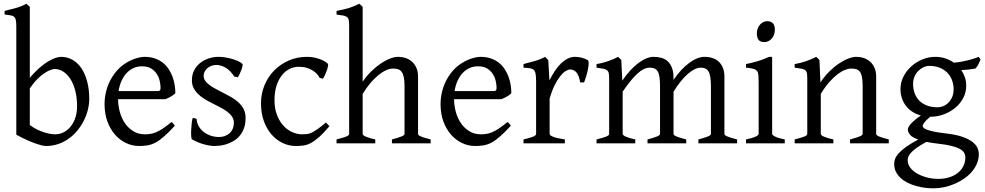

<svg xmlns="http://www.w3.org/2000/svg" viewBox="-20 -777 5341 1041"><path d="M463.9 -240.2Q463.9 -211.9 456.5 -182.1Q449.2 -152.3 435.1 -124Q420.9 -95.7 400.4 -70.3Q379.9 -44.9 353.8 -26.1Q327.6 -7.3 296.4 3.7Q265.1 14.6 229 14.6Q219.7 14.6 203.4 10.5Q187 6.3 165.8 -1.5Q144.5 -9.3 119.6 -20.8Q94.7 -32.2 68.4 -46.9V-632.8Q68.4 -655.3 65.9 -667.5Q63.5 -679.7 56.6 -685.8Q49.8 -691.9 37.4 -693.8Q24.9 -695.8 4.9 -698.2V-717.8Q37.1 -725.6 66.4 -733.6Q95.7 -741.7 123.5 -756.8L128.4 -752Q131.3 -749 134.3 -746.6Q137.7 -743.7 141.6 -740.2V-355Q166 -384.3 190.2 -405.8Q214.4 -427.2 236.6 -441.2Q258.8 -455.1 277.8 -461.9Q296.9 -468.8 311 -468.8Q344.2 -468.8 372.3 -453.1Q400.4 -437.5 420.7 -408Q440.9 -378.4 452.4 -335.9Q463.9 -293.5 463.9 -240.2ZM397.9 -199.2Q397.9 -248 387.9 -285.9Q377.9 -323.7 361.1 -349.6Q344.2 -375.5 322.3 -389.2Q300.3 -402.8 276.9 -402.8Q268.1 -402.8 253.7 -397.7Q239.3 -392.6 221.2 -380.6Q203.1 -368.7 182.6 -348.4Q162.1 -328.1 141.6 -297.9V-99.1Q161.1 -84.5 181.4 -74.7Q201.7 -64.9 220 -59.3Q238.3 -53.7 253.2 -51.3Q268.1 -48.8 276.9 -48.8Q306.6 -48.8 329.1 -61.8Q351.6 -74.7 366.9 -95.9Q382.3 -117.2 390.1 -144Q397.9 -170.9 397.9 -199.2Z M750 -417.5Q724.6 -417.5 703.4 -407.7Q682.1 -397.9 665.8 -380.1Q649.4 -362.3 638.4 -337.6Q627.4 -313 623 -283.2H832Q843.3 -283.2 846.9 -286.9Q850.6 -290.5 850.6 -300.8Q850.6 -314 846.9 -333.7Q843.3 -353.5 832.3 -372.3Q821.3 -391.1 801.5 -404.3Q781.7 -417.5 750 -417.5ZM930.7 -272Q921.9 -262.2 907.2 -253.9Q892.6 -245.6 877 -239.3H620.1Q620.6 -201.2 630.6 -166.7Q640.6 -132.3 659.4 -106.2Q678.2 -80.1 704.8 -64.5Q731.4 -48.8 764.6 -48.8Q779.8 -48.8 794.2 -50.8Q808.6 -52.7 825.2 -59.6Q841.8 -66.4 862.1 -79.6Q882.3 -92.8 909.7 -115.2Q916 -111.8 920.7 -105.5Q925.3 -99.1 927.7 -95.2Q895 -59.6 870.4 -37.8Q845.7 -16.1 824 -4.4Q802.2 7.3 781 11Q759.8 14.6 734.9 14.6Q697.3 14.6 663.3 -1.5Q629.4 -17.6 603.5 -47.1Q577.6 -76.7 562.3 -118.4Q546.9 -160.2 546.9 -211.9Q546.9 -244.6 554.2 -276.4Q561.5 -308.1 575.4 -336.4Q589.4 -364.7 609.4 -388.7Q629.4 -412.6 654.8 -430.2Q665.5 -437.5 679 -444.6Q692.4 -451.7 707 -457Q721.7 -462.4 736.1 -465.6Q750.5 -468.8 763.7 -468.8Q795.4 -468.8 820.3 -460Q845.2 -451.2 863.8 -436.3Q882.3 -421.4 895 -401.6Q907.7 -381.8 915.8 -359.9Q923.8 -337.9 927.2 -315.2Q930.7 -292.5 930.7 -272Z M1311.5 -138.2Q1311.5 -103.5 1301.8 -78.9Q1292 -54.2 1276.4 -37.1Q1260.7 -20 1241.7 -9.8Q1222.7 0.5 1204.1 5.9Q1185.5 11.2 1169.2 12.9Q1152.8 14.6 1143.6 14.6Q1120.1 14.6 1087.2 5.9Q1054.2 -2.9 1021.5 -21Q1018.1 -22.5 1016.8 -36.9Q1015.6 -51.3 1016.4 -70.1Q1017.1 -88.9 1019.3 -107.9Q1021.5 -127 1024.9 -138.2L1045.9 -132.8Q1046.9 -112.3 1056.6 -94.2Q1066.4 -76.2 1082.8 -63Q1099.1 -49.8 1120.8 -42Q1142.6 -34.2 1168 -34.2Q1185.5 -34.2 1200.2 -39.8Q1214.8 -45.4 1225.6 -55.4Q1236.3 -65.4 1242.2 -79.6Q1248 -93.8 1248 -110.8Q1248 -130.4 1237.5 -145.5Q1227.1 -160.6 1210 -173.1Q1192.9 -185.5 1171.1 -196.5Q1149.4 -207.5 1127 -219.2Q1106.4 -229.5 1087.4 -241.2Q1068.4 -252.9 1053.5 -267.6Q1038.6 -282.2 1029.5 -300.3Q1020.5 -318.4 1020.5 -341.8Q1020.5 -372.1 1032.7 -395.8Q1044.9 -419.4 1065.2 -435.5Q1085.4 -451.7 1111.6 -460.2Q1137.7 -468.8 1165.5 -468.8Q1180.7 -468.8 1199 -466.1Q1217.3 -463.4 1235.1 -458.5Q1252.9 -453.6 1268.6 -446.8Q1284.2 -439.9 1293.9 -431.2Q1296.9 -428.2 1294.7 -418Q1292.5 -407.7 1287.8 -395.5Q1283.2 -383.3 1277.8 -372.6Q1272.5 -361.8 1269.5 -357.9L1250.5 -361.8Q1227.1 -397 1201.9 -410.9Q1176.8 -424.8 1152.8 -424.8Q1136.7 -424.8 1124 -419.4Q1111.3 -414.1 1102.3 -405.5Q1093.3 -397 1088.6 -386.7Q1084 -376.5 1084 -366.2Q1084 -350.6 1093.3 -338.1Q1102.5 -325.7 1117.7 -314.7Q1132.8 -303.7 1152.1 -293.7Q1171.4 -283.7 1191.9 -272.9Q1212.9 -262.2 1234.4 -250Q1255.9 -237.8 1272.9 -221.9Q1290 -206.1 1300.8 -185.8Q1311.5 -165.5 1311.5 -138.2Z M1766.1 -92.8Q1734.4 -55.2 1710.2 -33.9Q1686 -12.7 1665.5 -1.7Q1645 9.3 1625.5 12Q1606 14.6 1583 14.6Q1547.4 14.6 1513.4 -1.2Q1479.5 -17.1 1453.1 -46.9Q1426.8 -76.7 1410.9 -119.6Q1395 -162.6 1395 -216.8Q1395 -269.5 1414.3 -315.4Q1433.6 -361.3 1467 -395.3Q1500.5 -429.2 1545.9 -449Q1591.3 -468.8 1644 -468.8Q1660.2 -468.8 1677 -466.1Q1693.8 -463.4 1709.2 -458.3Q1724.6 -453.1 1737.5 -446Q1750.5 -439 1758.8 -430.2Q1759.8 -424.3 1757.3 -413.6Q1754.9 -402.8 1750.5 -390.9Q1746.1 -378.9 1740.7 -367.9Q1735.4 -356.9 1731 -350.1L1712.9 -355Q1709 -363.8 1700.2 -374Q1691.4 -384.3 1677.5 -393.6Q1663.6 -402.8 1644.3 -408.9Q1625 -415 1600.1 -415Q1574.2 -415 1550.5 -403.6Q1526.9 -392.1 1508.5 -369.1Q1490.2 -346.2 1479.2 -312Q1468.3 -277.8 1468.3 -231.9Q1468.3 -190.4 1480.7 -156.5Q1493.2 -122.6 1513.9 -98.6Q1534.7 -74.7 1561.8 -61.8Q1588.9 -48.8 1618.2 -48.8Q1631.8 -48.8 1643.6 -50Q1655.3 -51.3 1669.2 -57.6Q1683.1 -64 1701.4 -76.7Q1719.7 -89.4 1747.1 -112.8Z M2105 0V-21Q2140.1 -30.3 2156.7 -37.1Q2173.3 -43.9 2173.3 -50.8V-309.1Q2173.3 -338.9 2169.7 -357.4Q2166 -376 2158.2 -386.7Q2150.4 -397.5 2138.7 -401.4Q2127 -405.3 2110.8 -405.3Q2093.8 -405.3 2074 -396.5Q2054.2 -387.7 2032.7 -370.6Q2011.2 -353.5 1989.3 -327.9Q1967.3 -302.2 1946.3 -268.1V-50.8Q1946.3 -43.5 1964.6 -35.6Q1982.9 -27.8 2014.6 -21V0H1804.7V-21Q1836.9 -29.3 1855 -35.9Q1873 -42.5 1873 -50.8V-633.8Q1873 -654.3 1871.3 -665.8Q1869.6 -677.2 1862.5 -683.6Q1855.5 -689.9 1841.8 -692.6Q1828.1 -695.3 1804.7 -698.2V-717.8Q1825.2 -721.7 1842 -725.6Q1858.9 -729.5 1873.3 -734.1Q1887.7 -738.8 1900.9 -744.1Q1914.1 -749.5 1928.2 -756.8L1946.3 -740.2V-334Q1967.3 -365.2 1992.9 -390.1Q2018.6 -415 2044.4 -432.6Q2070.3 -450.2 2095 -459.5Q2119.6 -468.8 2138.7 -468.8Q2159.7 -468.8 2179.2 -462.4Q2198.7 -456.1 2213.6 -442.9Q2228.5 -429.7 2237.5 -409.4Q2246.6 -389.2 2246.6 -361.8V-50.8Q2246.6 -43.9 2261.5 -37.4Q2276.4 -30.8 2314.9 -21V0Z M2571.8 -417.5Q2546.4 -417.5 2525.1 -407.7Q2503.9 -397.9 2487.5 -380.1Q2471.2 -362.3 2460.2 -337.6Q2449.2 -313 2444.8 -283.2H2653.8Q2665 -283.2 2668.7 -286.9Q2672.4 -290.5 2672.4 -300.8Q2672.4 -314 2668.7 -333.7Q2665 -353.5 2654.1 -372.3Q2643.1 -391.1 2623.3 -404.3Q2603.5 -417.5 2571.8 -417.5ZM2752.4 -272Q2743.7 -262.2 2729 -253.9Q2714.4 -245.6 2698.7 -239.3H2441.9Q2442.4 -201.2 2452.4 -166.7Q2462.4 -132.3 2481.2 -106.2Q2500 -80.1 2526.6 -64.5Q2553.2 -48.8 2586.4 -48.8Q2601.6 -48.8 2616 -50.8Q2630.4 -52.7 2647 -59.6Q2663.6 -66.4 2683.8 -79.6Q2704.1 -92.8 2731.4 -115.2Q2737.8 -111.8 2742.4 -105.5Q2747.1 -99.1 2749.5 -95.2Q2716.8 -59.6 2692.1 -37.8Q2667.5 -16.1 2645.8 -4.4Q2624 7.3 2602.8 11Q2581.5 14.6 2556.6 14.6Q2519 14.6 2485.1 -1.5Q2451.2 -17.6 2425.3 -47.1Q2399.4 -76.7 2384 -118.4Q2368.7 -160.2 2368.7 -211.9Q2368.7 -244.6 2376 -276.4Q2383.3 -308.1 2397.2 -336.4Q2411.1 -364.7 2431.2 -388.7Q2451.2 -412.6 2476.6 -430.2Q2487.3 -437.5 2500.7 -444.6Q2514.2 -451.7 2528.8 -457Q2543.5 -462.4 2557.9 -465.6Q2572.3 -468.8 2585.4 -468.8Q2617.2 -468.8 2642.1 -460Q2667 -451.2 2685.5 -436.3Q2704.1 -421.4 2716.8 -401.6Q2729.5 -381.8 2737.5 -359.9Q2745.6 -337.9 2749 -315.2Q2752.4 -292.5 2752.4 -272Z M3167.5 -450.7Q3171.9 -447.8 3171.6 -433.6Q3171.4 -419.4 3167.7 -400.9Q3164.1 -382.3 3158.2 -362.8Q3152.3 -343.3 3146.5 -330.1H3125.5Q3122.6 -349.6 3117.2 -363.3Q3111.8 -377 3104.7 -385Q3097.7 -393.1 3089.1 -396.7Q3080.6 -400.4 3071.3 -400.4Q3060.5 -400.4 3046.1 -391.4Q3031.7 -382.3 3016.6 -363Q3001.5 -343.8 2986.6 -313.7Q2971.7 -283.7 2960 -242.2V-50.8Q2960 -43.5 2978.3 -35.6Q2996.6 -27.8 3042.5 -21V0H2818.4V-21Q2850.6 -28.3 2868.7 -35.4Q2886.7 -42.5 2886.7 -50.8V-335Q2886.7 -351.1 2885.7 -362.1Q2884.8 -373 2883.3 -379.9Q2881.8 -386.7 2879.6 -390.6Q2877.4 -394.5 2875.5 -397Q2872.1 -400.4 2867.9 -402.6Q2863.8 -404.8 2857.2 -406.2Q2850.6 -407.7 2841.3 -408.4Q2832 -409.2 2818.4 -410.2V-429.7Q2850.1 -438 2880.6 -446.5Q2911.1 -455.1 2935.5 -468.8L2952.6 -451.7L2959 -340.8Q2972.2 -367.7 2987.5 -391.1Q3002.9 -414.6 3020.5 -431.9Q3038.1 -449.2 3057.4 -459Q3076.7 -468.8 3097.7 -468.8Q3113.3 -468.8 3131.3 -464.8Q3149.4 -460.9 3167.5 -450.7Z M3766.6 0V-21Q3801.8 -30.3 3818.1 -37.1Q3834.5 -43.9 3834.5 -50.8V-309.1Q3834.5 -338.9 3831.3 -358.6Q3828.1 -378.4 3821.5 -389.6Q3814.9 -400.9 3804.4 -405.5Q3793.9 -410.2 3779.3 -410.2Q3763.2 -410.2 3745.1 -401.1Q3727.1 -392.1 3708 -375.2Q3689 -358.4 3669.7 -334.2Q3650.4 -310.1 3631.8 -279.8V-50.8Q3631.8 -43.9 3647 -37.4Q3662.1 -30.8 3700.7 -21V0H3490.7V-21Q3525.9 -30.3 3542.2 -37.1Q3558.6 -43.9 3558.6 -50.8V-309.1Q3558.6 -338.9 3555.7 -358.6Q3552.7 -378.4 3546.1 -389.6Q3539.6 -400.9 3529.1 -405.5Q3518.6 -410.2 3503.4 -410.2Q3470.2 -410.2 3433.8 -376Q3397.5 -341.8 3356 -279.8V-50.8Q3356 -43.5 3374.3 -35.6Q3392.6 -27.8 3424.3 -21V0H3214.4V-21Q3246.6 -29.3 3264.6 -35.9Q3282.7 -42.5 3282.7 -50.8V-347.2Q3282.7 -366.7 3281 -377.9Q3279.3 -389.2 3272.2 -395.3Q3265.1 -401.4 3251.5 -404.3Q3237.8 -407.2 3214.4 -410.2V-429.7Q3232.9 -432.6 3248.5 -436.8Q3264.2 -440.9 3278.3 -445.8Q3292.5 -450.7 3305.4 -456.5Q3318.4 -462.4 3331.5 -468.8L3348.6 -451.7L3354 -339.8Q3376 -372.1 3398.4 -396.2Q3420.9 -420.4 3442.9 -436.5Q3464.8 -452.6 3485.4 -460.7Q3505.9 -468.8 3523.4 -468.8Q3546.9 -468.8 3566.7 -463.1Q3586.4 -457.5 3600.8 -444.1Q3615.2 -430.7 3623.5 -408.7Q3631.8 -386.7 3631.8 -354V-343.8Q3652.3 -374.5 3674.3 -397.7Q3696.3 -420.9 3718 -436.8Q3739.7 -452.6 3760.5 -460.7Q3781.2 -468.8 3799.3 -468.8Q3822.8 -468.8 3842.5 -462.4Q3862.3 -456.1 3876.7 -442.9Q3891.1 -429.7 3899.4 -409.4Q3907.7 -389.2 3907.7 -361.8V-50.8Q3907.7 -43.9 3922.9 -37.4Q3938 -30.8 3976.6 -21V0Z M4024.9 0V-21Q4058.1 -27.8 4075.7 -35.9Q4093.3 -43.9 4093.3 -50.8V-327.1Q4093.3 -352.1 4092.3 -367.4Q4091.3 -382.8 4085 -391.4Q4078.6 -399.9 4064.7 -403.8Q4050.8 -407.7 4024.9 -410.2V-429.7Q4040 -432.6 4056.9 -436.8Q4073.7 -440.9 4090.3 -446Q4106.9 -451.2 4122.1 -457Q4137.2 -462.9 4149.9 -468.8H4166.5V-50.8Q4166.5 -44.9 4182.9 -36.4Q4199.2 -27.8 4234.9 -21V0ZM4181.2 -615.7Q4181.2 -602.1 4176.8 -589.8Q4172.4 -577.6 4164.8 -568.6Q4157.2 -559.6 4147 -554.2Q4136.7 -548.8 4124.5 -548.8Q4102.5 -548.8 4093 -561Q4083.5 -573.2 4083.5 -595.7Q4083.5 -609.4 4087.9 -621.6Q4092.3 -633.8 4100.1 -642.8Q4107.9 -651.9 4117.9 -657Q4127.9 -662.1 4139.6 -662.1Q4181.2 -662.1 4181.2 -615.7Z M4588.9 0V-21Q4624 -30.3 4640.6 -37.1Q4657.2 -43.9 4657.2 -50.8V-309.1Q4657.2 -338.9 4653.8 -357.4Q4650.4 -376 4643.1 -386.7Q4635.7 -397.5 4623.8 -401.4Q4611.8 -405.3 4594.7 -405.3Q4579.6 -405.3 4561 -397.9Q4542.5 -390.6 4521.2 -374.5Q4500 -358.4 4476.8 -332.3Q4453.6 -306.2 4430.2 -268.1V-50.8Q4430.2 -43.5 4448.5 -35.6Q4466.8 -27.8 4498.5 -21V0H4288.6V-21Q4320.8 -29.3 4338.9 -35.9Q4356.9 -42.5 4356.9 -50.8V-347.2Q4356.9 -366.2 4355.5 -377.4Q4354 -388.7 4347.4 -395Q4340.8 -401.4 4327.1 -404.3Q4313.5 -407.2 4288.6 -410.2V-429.7Q4321.8 -435.1 4350.1 -445.1Q4378.4 -455.1 4405.8 -468.8L4422.9 -451.7L4428.2 -330.1Q4449.7 -362.8 4475.6 -388.4Q4501.5 -414.1 4527.8 -431.9Q4554.2 -449.7 4578.9 -459.2Q4603.5 -468.8 4622.6 -468.8Q4643.6 -468.8 4663.1 -462.4Q4682.6 -456.1 4697.5 -442.9Q4712.4 -429.7 4721.4 -409.4Q4730.5 -389.2 4730.5 -361.8V-50.8Q4730.5 -43.9 4745.4 -37.4Q4760.3 -30.8 4798.8 -21V0Z M5150.4 -293Q5150.4 -318.8 5141.8 -342Q5133.3 -365.2 5116.5 -382.6Q5099.6 -399.9 5074.5 -409.9Q5049.3 -419.9 5016.6 -419.9Q5004.4 -419.9 4989.5 -413.6Q4974.6 -407.2 4961.4 -395Q4948.2 -382.8 4939.5 -364.3Q4930.7 -345.7 4930.7 -321.8Q4930.7 -295.9 4938.7 -272.7Q4946.8 -249.5 4963.1 -232.4Q4979.5 -215.3 5004.6 -205.3Q5029.8 -195.3 5064.5 -195.3Q5078.6 -195.3 5094 -201.4Q5109.4 -207.5 5121.8 -220Q5134.3 -232.4 5142.3 -250.5Q5150.4 -268.6 5150.4 -293ZM5066.4 2Q5047.9 0 5032.2 -2.4Q5016.6 -4.9 5002.9 -7.8Q4967.8 11.2 4947.5 26.4Q4927.2 41.5 4917 53.5Q4906.7 65.4 4904.1 75.2Q4901.4 85 4901.4 92.8Q4901.4 113.3 4915 131.6Q4928.7 149.9 4951.7 163.3Q4974.6 176.8 5004.9 184.8Q5035.2 192.9 5068.4 192.9Q5101.1 192.9 5127.9 184.1Q5154.8 175.3 5173.8 159.9Q5192.9 144.5 5203.4 123.3Q5213.9 102.1 5213.9 76.7Q5213.9 63 5207.5 51.5Q5201.2 40 5184.6 30.8Q5168 21.5 5139.4 14.2Q5110.8 6.8 5066.4 2ZM5218.8 -313Q5218.8 -275.4 5201.9 -244.4Q5185.1 -213.4 5157.7 -191.2Q5130.4 -168.9 5095.7 -156.5Q5061 -144 5025.4 -144H5023.4Q5000 -124.5 4991.2 -111.6Q4982.4 -98.6 4982.4 -95.7Q4982.4 -89.8 4987.5 -84.2Q4992.7 -78.6 5006.6 -73.5Q5020.5 -68.4 5044.9 -63.2Q5069.3 -58.1 5107.4 -53.7Q5160.6 -47.9 5195.3 -36.1Q5230 -24.4 5250.5 -9Q5271 6.3 5279.1 23.9Q5287.1 41.5 5287.1 58.6Q5287.1 85.4 5276.9 109.6Q5266.6 133.8 5249 154.3Q5231.4 174.8 5207.5 191.4Q5183.6 208 5156.2 219.7Q5128.9 231.4 5099.6 237.8Q5070.3 244.1 5041.5 244.1Q5018.6 244.1 4994.1 241Q4969.7 237.8 4945.8 231Q4921.9 224.1 4900.6 213.6Q4879.4 203.1 4863.3 188.2Q4847.2 173.3 4837.6 154.5Q4828.1 135.7 4828.1 111.8Q4828.1 99.1 4832.8 85.2Q4837.4 71.3 4851.6 55.2Q4865.7 39.1 4891.1 20.5Q4916.5 2 4958.5 -20.5Q4926.8 -31.7 4914.6 -45.9Q4902.3 -60.1 4902.3 -74.7Q4902.3 -78.6 4904.8 -85.2Q4907.2 -91.8 4914.8 -101.3Q4922.4 -110.8 4936.3 -123Q4950.2 -135.3 4972.7 -150.9Q4947.8 -157.7 4927.5 -170.7Q4907.2 -183.6 4892.8 -201.9Q4878.4 -220.2 4870.4 -243.4Q4862.3 -266.6 4862.3 -293.9Q4862.3 -329.6 4878.4 -361.6Q4894.5 -393.6 4920.9 -417.2Q4947.3 -440.9 4981 -454.8Q5014.6 -468.8 5050.3 -468.8Q5079.6 -468.8 5105.2 -460.4Q5130.9 -452.1 5151.9 -437Q5177.2 -439.5 5197.8 -443.4Q5218.3 -447.3 5234.6 -451.7Q5251 -456.1 5263.7 -460.4Q5276.4 -464.8 5286.6 -468.8L5296.4 -454.1Q5290.5 -440.4 5285.2 -429Q5279.8 -417.5 5268.6 -405.3Q5250 -401.9 5232.2 -399.9Q5214.4 -397.9 5191.9 -397Q5204.6 -378.4 5211.7 -357.4Q5218.8 -336.4 5218.8 -313Z"/></svg>

Font: Noto Serif Devanagari
Style: Regular
Weight: 400
Designer: Monotype Design Team
Foundry: Monotype Imaging Inc.
Version: Version 1.01